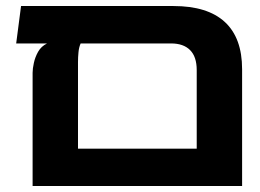

<svg xmlns="http://www.w3.org/2000/svg" viewBox="-20 -623 870 643"><path d="M561 -602.8Q674.8 -602.8 732.8 -549.5Q790.8 -496.2 790.8 -391.2V0H89.2V-379.2Q89.2 -393 93.4 -412.2Q97.5 -431.5 107.6 -449.6Q117.8 -467.8 137.5 -477.5H34.2L50.5 -602.8ZM638.8 -125.2V-388.2Q638.8 -433 616.6 -455.2Q594.5 -477.5 553 -477.5H250Q244.2 -463.8 242.8 -447.6Q241.2 -431.5 241.2 -415.2V-125.2Z"/></svg>

Font: Noto Sans Hebrew Light
Style: Regular
Weight: 100
Version: Version 3.000